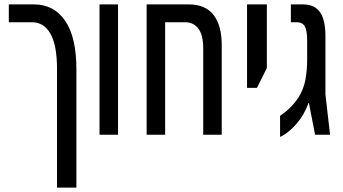

<svg xmlns="http://www.w3.org/2000/svg" viewBox="-20 -612 1559 872"><path d="M239 240V-297Q239 -407 209 -459Q179 -511 126 -511H20V-592H134Q225 -592 276 -517.5Q327 -443 327 -297V240Z M432 0V-592H516V0Z M837 -592Q913 -592 950 -544Q987 -496 987 -407V0H903V-391Q903 -453 881 -482Q859 -511 821 -511H730V0H646V-592Z M1102 -213V-592H1192V-303L1147 -213Z M1252 10V-86Q1281 -106 1301.5 -127Q1322 -148 1336 -170Q1359 -207 1367 -249.5Q1375 -292 1375 -342V-430Q1375 -471 1365 -491Q1355 -511 1326 -511H1301V-592H1356Q1409 -592 1433.5 -556.5Q1458 -521 1458 -449V-183L1479 0H1411L1383 -144H1381Q1362 -90 1325.5 -48.5Q1289 -7 1252 10Z"/></svg>

Font: Noto Sans Hebrew ExtraCondensed
Style: Regular
Weight: 400
Width: 2
Designer: Monotype Design Team
Foundry: Monotype Imaging Inc.
Version: Version 2.004; ttfautohint (v1.8.4.7-5d5b)